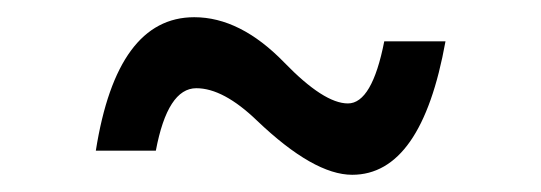

<svg xmlns="http://www.w3.org/2000/svg" viewBox="-20 -476 626 222"><path d="M90.8 -301.8Q115.2 -456.1 204.6 -456.1Q257.8 -456.1 308.6 -403.8Q354.5 -356.4 382.3 -356.4Q410.2 -356.4 424.3 -428.2H495.1Q467.3 -273.9 387.2 -273.9Q342.8 -273.9 277.3 -336.4Q238.3 -374 207 -374Q173.8 -374 160.2 -301.8Z"/></svg>

Font: Consola Mono
Style: Book
Weight: 400
Monospace: yes
Version: Version 2.001